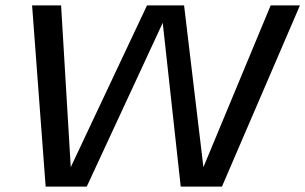

<svg xmlns="http://www.w3.org/2000/svg" viewBox="-20 -695 1137 715"><path d="M150 0 99.5 -675H207.5L243.5 -72.5L527.5 -675H665.5L737.5 -72.5L988 -675H1097L806.5 0H653L586 -610L303 0Z"/></svg>

Font: Anybody ExtraExpanded Regular
Style: Italic
Weight: 400
Width: 8
Italic angle: -10°
Designer: Tyler Finck
Foundry: Etcetera Type Company
Version: Version 1.010; ttfautohint (v1.8.3) -l 8 -r 50 -G 200 -x 14 